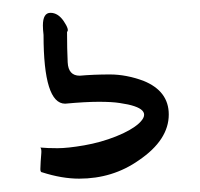

<svg xmlns="http://www.w3.org/2000/svg" viewBox="-20 -47 307 295"><path d="M45.9 -7.8Q45.9 -27.3 57.6 -27.3Q69.3 -27.3 78.1 -14.2Q86.9 -1 83 2Q83 28.3 84 48.8Q85 69.3 102.5 69.3Q124 67.4 148.9 67.4Q173.8 67.4 200.2 77.1Q239.3 92.8 239.3 128.9Q239.3 168 193.4 199.2Q153.3 227.5 101.6 227.5Q75.2 227.5 44.9 217.8Q42 217.8 42 212.9Q42 208 42.5 201.2Q43 194.3 43.5 188Q43.9 181.6 42 179.7Q52.7 180.7 68.4 180.7Q84 180.7 109.4 176.3Q134.8 171.9 158.2 162.6Q181.6 153.3 193.4 142.6Q218.8 119.1 164.1 111.3Q152.3 109.4 131.8 109.4Q111.3 109.4 80.1 112.3Q46.9 112.3 46.9 6.8Q45.9 -2 45.9 -7.8Z"/></svg>

Font: Architects Daughter
Style: Regular
Weight: 400
Designer: Kimberly Geswein
Foundry: Kimberly Geswein
Version: Version 1.002 2010